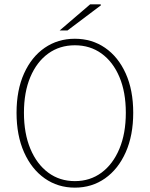

<svg xmlns="http://www.w3.org/2000/svg" viewBox="-20 -850 688 882"><path d="M324 12Q246 12 185.5 -30.5Q125 -73 90.5 -150.5Q56 -228 56 -332Q56 -436 90.5 -512.5Q125 -589 185.5 -630.5Q246 -672 324 -672Q402 -672 462.5 -630.5Q523 -589 557.5 -512.5Q592 -436 592 -332Q592 -228 557.5 -150.5Q523 -73 462.5 -30.5Q402 12 324 12ZM324 -18Q394 -18 446.5 -57Q499 -96 528.5 -166.5Q558 -237 558 -332Q558 -427 528.5 -496.5Q499 -566 446.5 -604Q394 -642 324 -642Q254 -642 201.5 -604Q149 -566 119.5 -496.5Q90 -427 90 -332Q90 -237 119.5 -166.5Q149 -96 201.5 -57Q254 -18 324 -18ZM254 -710 394 -830H442L444 -826L290 -710Z"/></svg>

Font: Mada ExtraLight
Style: Regular
Weight: 250
Designer: Khaled Hosny
Version: Version 1.5